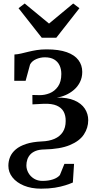

<svg xmlns="http://www.w3.org/2000/svg" viewBox="-20 -846 568 1124"><path d="M220.5 258.5Q163 258.5 119.8 240.5Q76.5 222.5 52.8 192.2Q29 162 29 124.5Q29 97 39.2 72.5Q49.5 48 72.5 28.5Q95.5 9 132.8 -3.2Q170 -15.5 223.5 -18Q267.5 -19.5 299 -33.2Q330.5 -47 347.5 -73Q364.5 -99 364.5 -137.5Q365 -169.5 352.5 -192.5Q340 -215.5 312 -227.8Q284 -240 237 -238.5L170 -235L169.5 -290L211 -289Q241 -288.5 270.5 -300.2Q300 -312 319.5 -339.5Q339 -367 339 -413Q339 -441.5 328.5 -463.5Q318 -485.5 296.8 -498Q275.5 -510.5 242.5 -510.5Q216.5 -510.5 191.8 -499.8Q167 -489 156 -468.5L130 -373H63.5L64.5 -527Q84 -528 104 -532.8Q124 -537.5 146.2 -543Q168.5 -548.5 194.8 -552.8Q221 -557 253 -557Q324.5 -557 370.8 -540.5Q417 -524 439.2 -494.2Q461.5 -464.5 461.5 -425Q461.5 -392 448.2 -365.5Q435 -339 412.8 -320Q390.5 -301 364.2 -289.5Q338 -278 312 -274.5Q374.5 -276 415.5 -258.2Q456.5 -240.5 476.5 -210Q496.5 -179.5 496.5 -142.5Q496.5 -97.5 471.2 -59Q446 -20.5 389.2 3.2Q332.5 27 238.5 29Q209 29.5 189 37.5Q169 45.5 157 58.8Q145 72 139.8 88.5Q134.5 105 134.5 122.5Q134.5 145 146.2 166Q158 187 179.2 200Q200.5 213 228.5 213Q264 213 290.5 204Q317 195 330.5 179L357 113.5H413.5L406.5 222.5Q389.5 230 363.2 238.5Q337 247 301.5 252.8Q266 258.5 220.5 258.5ZM224.5 -625 88.5 -798 124.5 -825.5 267 -708 408.5 -825.5 445 -798 309.5 -625Z"/></svg>

Font: Merriweather 48pt SemiBold
Style: Regular
Weight: 600
Version: Version 2.100